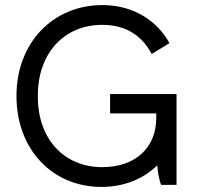

<svg xmlns="http://www.w3.org/2000/svg" viewBox="-20 -729 778 757"><path d="M380 8C467 8 543 -22 600 -77C602 -50 608 -18 615 0H676V-358H414V-282H596V-263C596 -149 516 -70 383 -70C230 -70 129 -184 129 -348V-352C129 -516 230 -631 383 -631C478 -631 541 -587 578 -516L648 -559C602 -644 509 -709 384 -709C187 -709 45 -558 45 -352V-349C45 -143 184 8 380 8Z"/></svg>

Font: Fixel Display Regular
Style: Regular
Weight: 400
Designer: AlfaBravo + MacPaw
Foundry: Kyrylo Tkachov, Marchela Mozhyna, Serhii Makarenko, Maria Weinstein, Zakhar Kryvoshyya
Version: Version 1.211